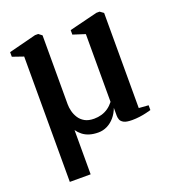

<svg xmlns="http://www.w3.org/2000/svg" viewBox="-129 -621 812 901"><g transform="rotate(-20 277.0 -170.5)"><path d="M65.5 181.5V-444.5L10.5 -463.5V-486.5L147.5 -521.5H163.5L180.5 -508.5V-164Q180.5 -148 185 -129.8Q189.5 -111.5 200 -95Q210.5 -78.5 228.8 -68.2Q247 -58 275 -58Q294.5 -58 312.5 -63.2Q330.5 -68.5 345.8 -79.2Q361 -90 373.5 -106V-444.5L313 -464V-486.5L454 -521.5H470L488 -508.5V-33.5L536 -30V-6Q527.5 -3.5 512 0.2Q496.5 4 477.5 6.5Q458.5 9 440.5 9Q412 9 399 2Q386 -5 382.2 -15.2Q378.5 -25.5 378.5 -35V-74.5Q369 -49 352.8 -30Q336.5 -11 315.8 -0.8Q295 9.5 271.5 9.5Q247 9.5 227.5 3.5Q208 -2.5 193.8 -13.8Q179.5 -25 169.5 -39.5V181.5Z"/></g></svg>

Font: Merriweather 120pt SemiBold
Style: Regular
Weight: 600
Version: Version 2.100